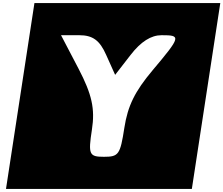

<svg xmlns="http://www.w3.org/2000/svg" viewBox="-20 -1112 1453 1249"><path d="M19 117H1228L1413 -1092H204ZM671 -754 729 -625 829 -754C897 -842 963 -883 1031 -883C1159 -883 1158 -875 972 -654C857 -517 811 -423 789 -281C762 -106 752 -92 656 -92C560 -92 553 -107 578 -269C599 -404 578 -498 491 -665L377 -883H495C583 -883 629 -850 671 -754Z"/></svg>

Font: Hussar Skorodowane
Style: Ky
Weight: 700
Foundry: Cannot Into Space Fonts
Version: Version 0.892